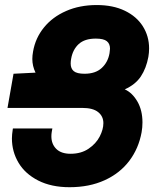

<svg xmlns="http://www.w3.org/2000/svg" viewBox="-20 -752 640 781"><path d="M269.5 -513.5Q267.5 -504 267.5 -493.5Q267.5 -473 280.2 -462.5Q293 -452 324 -452Q368 -452 393.5 -475.2Q419 -498.5 425.5 -535.5Q427.5 -548.5 427.5 -554Q427.5 -574 414.5 -584.5Q401.5 -595 369.5 -595Q324.5 -595 300.2 -572.8Q276 -550.5 269.5 -513.5ZM586.5 -555Q586.5 -538 583.5 -520.5Q575 -474.5 553 -441.2Q531 -408 487.5 -388.5Q518 -375 538.8 -339.2Q559.5 -303.5 559.5 -254Q559.5 -233.5 556 -214Q544 -148 505.8 -97.5Q467.5 -47 405.5 -18.8Q343.5 9.5 263 9.5Q189 9.5 135.8 -17.5Q82.5 -44.5 55.5 -89.8Q28.5 -135 28.5 -189Q28.5 -204.5 32 -226.5L32.5 -229.5H193L190.5 -215.5Q189 -206.5 189 -197.5Q189 -166 209 -146.2Q229 -126.5 267 -126.5Q310 -126.5 340.2 -147Q370.5 -167.5 385.5 -196.5Q400.5 -225.5 400.5 -251Q400.5 -279 379.2 -296Q358 -313 315 -313H10.5L35 -452L124.5 -456.5Q111.5 -483.5 111.5 -512Q111.5 -526 114.5 -542.5Q124 -597.5 158.8 -640.2Q193.5 -683 248.8 -707.2Q304 -731.5 373.5 -731.5Q440 -731.5 488 -708.2Q536 -685 561.2 -644.8Q586.5 -604.5 586.5 -555Z"/></svg>

Font: JuliaMono Black
Style: Italic
Weight: 900
Italic angle: -9°
Monospace: yes
Designer: cormullion
Foundry: corm
Version: Version 0.057; ttfautohint (v1.8.4)